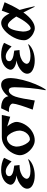

<svg xmlns="http://www.w3.org/2000/svg" viewBox="1258 -1878 827 3383"><g transform="rotate(-90 1671.5 -186.5)"><path d="M38 -120Q38 -130 39 -135Q45 -176 81 -213.5Q117 -251 169 -276.5Q221 -302 272 -309Q200 -317 154 -346Q108 -375 108 -415Q108 -422 112 -436Q133 -500 202.5 -540Q272 -580 371 -580Q425 -580 481.5 -567.5Q538 -555 582 -529L519 -396Q475 -445 429 -472Q383 -499 342 -499Q312 -499 289.5 -487.5Q267 -476 261 -454Q259 -448 259 -437Q259 -404 302 -382Q345 -360 445 -349L455 -256Q376 -256 322.5 -235.5Q269 -215 243 -188Q217 -161 214 -139L213 -132Q213 -99 250.5 -81Q288 -63 350 -63Q447 -63 554 -104L557 -95Q508 -42 431 -15Q354 12 271 12Q173 12 105.5 -23.5Q38 -59 38 -120Z M628 -252Q628 -268 631 -281Q643 -349 688 -415.5Q733 -482 802 -525Q871 -568 949 -568H1337L1306 -420L1134 -473Q1170 -434 1192.5 -390Q1215 -346 1215 -304Q1215 -297 1213 -281Q1199 -202 1151.5 -134.5Q1104 -67 1034.5 -27.5Q965 12 889 12Q829 12 768 -28Q707 -68 667.5 -129.5Q628 -191 628 -252ZM909 -73Q941 -73 973 -92.5Q1005 -112 1029 -148Q1053 -184 1060 -231Q1062 -247 1062 -255Q1062 -302 1041.5 -355Q1021 -408 990 -443.5Q959 -479 931 -479Q899 -479 867.5 -461.5Q836 -444 812.5 -410.5Q789 -377 782 -331Q780 -315 780 -305Q780 -257 800 -202Q820 -147 850.5 -110Q881 -73 909 -73Z M1826 -342V-347Q1826 -397 1812 -421Q1798 -445 1770 -445H1763Q1733 -442 1705 -410.5Q1677 -379 1661 -330Q1644 -280 1625.5 -185Q1607 -90 1592 13L1431 -24Q1474 -136 1505 -234Q1536 -332 1538 -375V-377Q1538 -392 1523.5 -407.5Q1509 -423 1482 -433Q1455 -443 1420 -443Q1412 -443 1390 -441L1455 -580Q1545 -580 1600.5 -548.5Q1656 -517 1668 -452Q1696 -500 1754.5 -540Q1813 -580 1866 -580Q1928 -580 1957.5 -536Q1987 -492 1987 -419V-404Q1983 -313 1954 -198.5Q1925 -84 1880 24.5Q1835 133 1784 207L1773 203Q1798 74 1811 -67.5Q1824 -209 1826 -342Z M2064 -120Q2064 -130 2065 -135Q2071 -176 2107 -213.5Q2143 -251 2195 -276.5Q2247 -302 2298 -309Q2226 -317 2180 -346Q2134 -375 2134 -415Q2134 -422 2138 -436Q2159 -500 2228.5 -540Q2298 -580 2397 -580Q2451 -580 2507.5 -567.5Q2564 -555 2608 -529L2545 -396Q2501 -445 2455 -472Q2409 -499 2368 -499Q2338 -499 2315.5 -487.5Q2293 -476 2287 -454Q2285 -448 2285 -437Q2285 -404 2328 -382Q2371 -360 2471 -349L2481 -256Q2402 -256 2348.5 -235.5Q2295 -215 2269 -188Q2243 -161 2240 -139L2239 -132Q2239 -99 2276.5 -81Q2314 -63 2376 -63Q2473 -63 2580 -104L2583 -95Q2534 -42 2457 -15Q2380 12 2297 12Q2199 12 2131.5 -23.5Q2064 -59 2064 -120Z M2654 -176Q2654 -262 2702.5 -357Q2751 -452 2822.5 -515.5Q2894 -579 2957 -579Q3008 -579 3049 -542.5Q3090 -506 3125 -432Q3152 -499 3175 -569L3324 -519Q3255 -362 3188 -255Q3219 -148 3252 6L3244 12L3226 -24Q3177 -126 3144 -188Q3072 -88 3001 -37.5Q2930 13 2866 13Q2825 13 2774.5 -13.5Q2724 -40 2689 -84Q2654 -128 2654 -176ZM2862 -60Q2900 -60 2957 -127.5Q3014 -195 3072 -313Q2977 -462 2917 -462Q2879 -462 2849.5 -396.5Q2820 -331 2808 -206Q2807 -200 2807 -187Q2807 -140 2823.5 -100Q2840 -60 2862 -60Z"/></g></svg>

Font: Tiejili SC
Style: Regular
Weight: 400
Designer: Buernia
Foundry: Ershou Xiaoxi Press
Version: Version 1.100